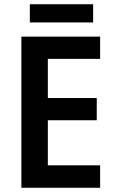

<svg xmlns="http://www.w3.org/2000/svg" viewBox="-20 -887 544 907"><path d="M453 0H81V-714H453V-609H206V-424H437V-319H206V-106H453ZM420 -867V-781H121V-867Z"/></svg>

Font: Noto Sans Lao UI SemCond SemBd
Style: Regular
Weight: 600
Width: 4
Designer: Monotype Design Team
Foundry: Monotype Imaging Inc.
Version: Version 2.000; ttfautohint (v1.8.4.7-5d5b)